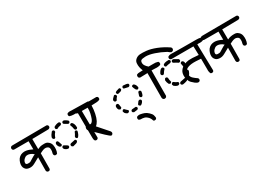

<svg xmlns="http://www.w3.org/2000/svg" viewBox="-7 -1634 3624 2627"><g transform="rotate(-30 1805.0 -321.0)"><path d="M290 -2 275.4 -8.8Q267.6 -18.6 265.6 -30.3L267.6 -239.3Q221.7 -214.8 180.2 -191.4Q138.7 -168 99.6 -170.9Q60.5 -173.8 42 -189.9Q23.4 -206.1 16.1 -227.5Q8.8 -249 12.2 -274.9Q15.6 -300.8 28.3 -328.6Q41 -356.4 63.5 -374.5Q85.9 -392.6 114.3 -398.4Q142.6 -404.3 169.9 -399.9Q197.3 -395.5 220.2 -386.2Q243.2 -377 265.6 -366.2L264.6 -495.1H39.1Q26.4 -496.1 17.6 -503.9Q8.8 -514.6 9.8 -531.2L17.6 -547.9Q31.2 -558.6 49.8 -556.6L585.9 -560.5L601.6 -552.7Q611.3 -542 609.4 -524.4L601.6 -509.8Q590.8 -502 579.1 -500L324.2 -496.1L325.2 -335.9Q360.4 -354.5 399.9 -357.4Q439.5 -360.4 460 -356.4Q480.5 -352.5 502.9 -330.6Q525.4 -308.6 531.2 -276.9Q537.1 -245.1 533.7 -212.4Q530.3 -179.7 517.6 -153.3Q504.9 -143.6 487.3 -145.5L472.7 -153.3Q462.9 -164.1 464.8 -181.6Q470.7 -199.2 473.1 -218.8Q475.6 -238.3 472.7 -259.3Q469.7 -280.3 448.7 -291.5Q427.7 -302.7 404.8 -298.8Q381.8 -294.9 363.8 -286.1Q345.7 -277.3 327.1 -268.6L325.2 -24.4L318.4 -8.8Q307.6 0 290 -2ZM149.4 -242.2Q173.8 -255.9 198.7 -272Q223.6 -288.1 249 -298.8Q223.6 -322.3 194.3 -333Q165 -343.8 141.6 -338.9Q118.2 -334 97.7 -312.5Q77.1 -291 74.2 -263.7Q71.3 -236.3 104 -234.4Q136.7 -232.4 149.4 -242.2Z M1070.3 -43.9 1054.7 -51.8Q1042 -73.2 1043.9 -100.6L1041 -501Q1009.8 -501 977.5 -502Q945.3 -502.9 917 -513.7Q907.2 -524.4 909.2 -542L917 -558.6Q943.4 -571.3 976.6 -566.4L1236.3 -561.5L1252 -553.7Q1261.7 -542 1259.8 -524.4L1252 -508.8Q1241.2 -501 1228.5 -500H1102.5L1107.4 -67.4L1099.6 -51.8Q1087.9 -42 1070.3 -43.9ZM760.7 -128.9 742.2 -138.7Q734.4 -148.4 735.4 -164.1Q740.2 -175.8 752 -180.7Q788.1 -187.5 823.2 -195.3Q835 -190.4 839.8 -178.7V-166Q831.1 -148.4 814.5 -143.6ZM680.7 -135.7Q654.3 -140.6 637.7 -155.8Q621.1 -170.9 623 -190.4Q627.9 -202.1 639.6 -207H652.3Q690.4 -185.5 704.1 -175.8Q710.9 -168 709 -153.3Q704.1 -141.6 692.4 -136.7ZM861.3 -200.2Q849.6 -206.1 844.7 -216.8V-232.4Q864.3 -261.7 877.9 -294.9Q885.7 -301.8 898.4 -299.8Q910.2 -294.9 915 -283.2Q902.3 -225.6 874 -200.2ZM611.3 -210.9 591.8 -220.7Q571.3 -245.1 570.3 -276.4L580.1 -294.9Q589.8 -301.8 602.5 -299.8Q614.3 -294.9 620.1 -274.9Q626 -254.9 635.7 -228.5Q630.9 -216.8 619.1 -211.9ZM904.3 -309.6Q892.6 -314.5 887.7 -326.2Q882.8 -365.2 867.2 -400.4Q872.1 -412.1 883.8 -417H898.4Q914.1 -408.2 923.8 -385.3Q933.6 -362.3 933.6 -326.2Q928.7 -314.5 917 -309.6ZM587.9 -345.7 570.3 -355.5 563.5 -376Q568.4 -397.5 580.1 -416Q591.8 -434.6 606.4 -451.2Q614.3 -458 627.9 -456.1Q639.6 -451.2 644.5 -440.4V-423.8Q616.2 -392.6 604.5 -352.5ZM852.5 -429.7 796.9 -462.9Q790 -471.7 792 -484.4Q796.9 -496.1 808.6 -501H825.2Q852.5 -489.3 877.9 -467.8Q883.8 -460 882.8 -446.3Q877.9 -434.6 866.2 -429.7ZM688.5 -443.4 670.9 -453.1Q664.1 -462.9 666 -476.6L671.9 -488.3Q688.5 -499 709 -505.9Q729.5 -512.7 752 -512.7Q763.7 -507.8 768.6 -496.1V-482.4Q763.7 -469.7 751 -464.8Q717.8 -461.9 688.5 -443.4Z M1282.2 4.9Q1259.8 -1 1046.9 -212.9Q1031.2 -232.4 1033.7 -252.9Q1036.1 -273.4 1046.9 -284.2Q1057.6 -294.9 1073.7 -291Q1089.8 -287.1 1103.5 -277.8Q1117.2 -268.6 1134.8 -282.2Q1152.3 -295.9 1164.1 -325.7Q1175.8 -355.5 1186 -398.4Q1196.3 -441.4 1194.3 -488.3L1039.1 -490.2Q1026.4 -492.2 1016.6 -500Q1007.8 -512.7 1008.8 -529.3L1016.6 -545.9Q1027.3 -555.7 1044.9 -553.7L1370.1 -555.7L1385.7 -547.9Q1395.5 -537.1 1393.6 -518.6L1385.7 -502.9Q1362.3 -492.2 1333.5 -491.2Q1304.7 -490.2 1255.9 -488.3Q1254.9 -425.8 1242.2 -364.7Q1229.5 -303.7 1209.5 -266.1Q1189.5 -228.5 1164.1 -210.9L1304.7 -50.8Q1315.4 -38.1 1313.5 -20.5L1305.7 -4.9Q1294.9 2.9 1282.2 4.9Z M1899.4 121.1 1883.8 113.3Q1875 78.1 1852.1 52.7Q1829.1 27.3 1802.7 19.5Q1776.4 11.7 1739.3 11.7Q1726.6 9.8 1715.8 2.9Q1707 -7.8 1709 -24.4L1715.8 -41Q1741.2 -55.7 1772 -50.3Q1802.7 -44.9 1831.5 -34.7Q1860.4 -24.4 1890.6 4.4Q1920.9 33.2 1927.2 54.2Q1933.6 75.2 1935.5 98.6L1927.7 113.3Q1917 122.1 1899.4 121.1ZM1713.9 -117.2 1696.3 -127Q1689.5 -134.8 1691.4 -148.4Q1696.3 -160.2 1708 -165L1768.6 -169.9Q1780.3 -165 1785.2 -153.3V-140.6Q1780.3 -128.9 1768.6 -124ZM1631.8 -148.4Q1610.4 -155.3 1594.7 -174.8L1583 -201.2L1592.8 -219.7Q1600.6 -225.6 1614.3 -224.6Q1635.7 -201.2 1661.1 -179.7V-167Q1656.2 -155.3 1643.6 -150.4ZM1836.9 -151.4 1818.4 -162.1Q1811.5 -169.9 1813.5 -182.6L1841.8 -220.7Q1853.5 -229.5 1868.2 -227.5Q1879.9 -222.7 1884.8 -210.9V-198.2Q1873 -169.9 1844.7 -153.3ZM1567.4 -244.1 1547.9 -255.9Q1533.2 -278.3 1536.1 -308.6L1545.9 -326.2Q1556.6 -333 1569.3 -331.1Q1581.1 -326.2 1585.9 -315.4Q1589.8 -294.9 1594.7 -262.7Q1588.9 -251 1578.1 -246.1ZM1901.4 -246.1Q1889.6 -251 1884.8 -262.7L1882.8 -272.5Q1890.6 -301.8 1902.3 -330.1Q1912.1 -335.9 1925.8 -335Q1937.5 -330.1 1942.4 -318.4Q1939.5 -275.4 1922.9 -251Q1914.1 -244.1 1901.4 -246.1ZM1909.2 -362.3 1890.6 -373Q1873 -400.4 1864.3 -433.6Q1869.1 -445.3 1880.9 -450.2H1896.5Q1911.1 -442.4 1921.9 -423.8Q1932.6 -405.3 1933.6 -380.9Q1928.7 -369.1 1918 -364.3ZM1571.3 -369.1 1552.7 -378.9 1545.9 -400.4Q1551.8 -420.9 1590.8 -455.1H1604.5Q1616.2 -450.2 1621.1 -438.5V-423.8Q1599.6 -402.3 1588.9 -376ZM1648.4 -443.4Q1637.7 -448.2 1631.8 -460V-475.6Q1640.6 -490.2 1699.2 -503.9Q1710.9 -499 1715.8 -487.3V-473.6Q1709 -460 1690.9 -453.6Q1672.9 -447.3 1648.4 -443.4ZM1818.4 -453.1Q1785.2 -460 1752 -467.8Q1744.1 -477.5 1745.1 -492.2Q1751 -503.9 1761.7 -508.8Q1823.2 -506.8 1839.8 -494.1Q1846.7 -485.4 1844.7 -472.7Q1839.8 -460 1828.1 -455.1Z M2164.1 -67.4 2147.5 -76.2Q2139.6 -85.9 2137.7 -99.6L2139.6 -489.3L2023.4 -486.3L2005.9 -494.1Q1996.1 -507.8 1998 -526.4L2005.9 -543Q2026.4 -553.7 2052.2 -552.7Q2078.1 -551.8 2102.5 -554.7Q2088.9 -585.9 2083 -617.2Q2077.1 -648.4 2080.6 -681.2Q2084 -713.9 2111.8 -736.8Q2139.6 -759.8 2177.7 -763.2Q2215.8 -766.6 2279.8 -760.3Q2343.8 -753.9 2427.2 -721.2Q2510.7 -688.5 2592.8 -632.8Q2607.4 -620.1 2604.5 -599.6L2595.7 -583Q2584 -572.3 2565.4 -573.2L2543.9 -585.9L2520.5 -604.5Q2443.4 -646.5 2363.3 -673.3Q2283.2 -700.2 2227.1 -698.7Q2170.9 -697.3 2155.8 -683.6Q2140.6 -669.9 2144 -636.2Q2147.5 -602.5 2197.3 -558.6H2269.5Q2309.6 -561.5 2345.7 -548.8Q2357.4 -535.2 2355.5 -516.6L2346.7 -500Q2309.6 -486.3 2264.6 -491.2L2206.1 -493.2L2204.1 -92.8L2195.3 -76.2Q2183.6 -66.4 2164.1 -67.4ZM2480.5 -111.3 2461.9 -121.1Q2455.1 -129.9 2457 -143.6Q2461.9 -155.3 2473.6 -160.2Q2511.7 -168.9 2550.8 -175.8Q2562.5 -169.9 2567.4 -158.2V-145.5Q2562.5 -132.8 2550.8 -127.9Q2518.6 -116.2 2480.5 -111.3ZM2415 -132.8Q2387.7 -138.7 2366.2 -157.2L2359.4 -163.1L2350.6 -185.5L2361.3 -204.1Q2369.1 -210.9 2382.8 -209Q2413.1 -183.6 2442.4 -173.8Q2448.2 -165 2447.3 -151.4Q2442.4 -139.6 2429.7 -134.8ZM2595.7 -165 2577.1 -175.8Q2570.3 -183.6 2572.3 -197.3Q2590.8 -227.5 2606.4 -257.8Q2614.3 -264.6 2627.9 -262.7Q2639.6 -257.8 2644.5 -246.1V-230.5Q2634.8 -199.2 2612.3 -171.9ZM2335.9 -207 2317.4 -217.8Q2300.8 -248 2298.8 -283.2L2310.5 -304.7Q2319.3 -311.5 2332 -309.6Q2344.7 -304.7 2349.6 -293Q2349.6 -257.8 2361.3 -225.6Q2356.4 -213.9 2344.7 -209ZM2627.9 -274.4Q2614.3 -281.2 2609.4 -294.9Q2609.4 -336.9 2599.6 -375Q2604.5 -386.7 2616.2 -392.6H2630.9Q2648.4 -383.8 2653.3 -367.2L2658.2 -291Q2653.3 -279.3 2641.6 -274.4ZM2310.5 -358.4 2292 -369.1Q2285.2 -378.9 2287.1 -392.6Q2298.8 -418.9 2316.4 -437.5Q2334 -456.1 2354.5 -453.1Q2366.2 -447.3 2371.1 -435.5V-422.9Q2350.6 -404.3 2327.1 -365.2ZM2582 -397.5Q2548.8 -418.9 2511.7 -437.5Q2504.9 -447.3 2506.8 -460.9Q2511.7 -472.7 2523.4 -477.5H2542L2607.4 -439.5Q2614.3 -429.7 2612.3 -414.1Q2607.4 -402.3 2595.7 -397.5ZM2405.3 -439.5Q2393.6 -444.3 2387.7 -456.1V-471.7Q2394.5 -486.3 2418.5 -493.2Q2442.4 -500 2478.5 -500Q2491.2 -495.1 2497.1 -483.4V-469.7Q2491.2 -458 2478.5 -453.1Q2440.4 -449.2 2405.3 -439.5Z M2900.4 -49.8 2885.7 -56.6Q2871.1 -87.9 2874 -125L2873 -293Q2835.9 -295.9 2796.4 -297.9Q2756.8 -299.8 2726.1 -296.4Q2695.3 -293 2672.9 -285.2Q2650.4 -277.3 2633.3 -262.2Q2616.2 -247.1 2613.8 -227.1Q2611.3 -207 2615.2 -179.2Q2619.1 -151.4 2644 -128.4Q2668.9 -105.5 2704.1 -82Q2713.9 -71.3 2711.9 -54.7L2704.1 -39.1Q2692.4 -28.3 2673.8 -31.2Q2652.3 -39.1 2634.3 -52.7Q2616.2 -66.4 2593.8 -88.9Q2571.3 -111.3 2560.1 -147.9Q2548.8 -184.6 2551.3 -215.8Q2553.7 -247.1 2562 -265.6Q2570.3 -284.2 2589.4 -305.2Q2608.4 -326.2 2642.6 -340.8Q2676.8 -355.5 2716.8 -359.9Q2756.8 -364.3 2871.1 -353.5L2867.2 -491.2H2516.6L2501 -499Q2492.2 -509.8 2493.2 -526.4L2501 -542Q2527.3 -555.7 2543 -554.7Q2558.6 -553.7 2733.4 -552.2Q2908.2 -550.8 2943.4 -551.8Q2978.5 -552.7 3023.4 -543Q3033.2 -532.2 3031.2 -514.6L3023.4 -500Q2991.2 -485.4 2951.2 -490.2L2926.8 -489.3L2936.5 -72.3L2928.7 -56.6Q2918 -47.9 2900.4 -49.8Z M3290 -2 3275.4 -8.8Q3267.6 -18.6 3265.6 -30.3L3267.6 -239.3Q3221.7 -214.8 3180.2 -191.4Q3138.7 -168 3099.6 -170.9Q3060.5 -173.8 3042 -189.9Q3023.4 -206.1 3016.1 -227.5Q3008.8 -249 3012.2 -274.9Q3015.6 -300.8 3028.3 -328.6Q3041 -356.4 3063.5 -374.5Q3085.9 -392.6 3114.3 -398.4Q3142.6 -404.3 3169.9 -399.9Q3197.3 -395.5 3220.2 -386.2Q3243.2 -377 3265.6 -366.2L3264.6 -495.1H3039.1Q3026.4 -496.1 3017.6 -503.9Q3008.8 -514.6 3009.8 -531.2L3017.6 -547.9Q3031.2 -558.6 3049.8 -556.6L3585.9 -560.5L3601.6 -552.7Q3611.3 -542 3609.4 -524.4L3601.6 -509.8Q3590.8 -502 3579.1 -500L3324.2 -496.1L3325.2 -335.9Q3360.4 -354.5 3399.9 -357.4Q3439.5 -360.4 3460 -356.4Q3480.5 -352.5 3502.9 -330.6Q3525.4 -308.6 3531.2 -276.9Q3537.1 -245.1 3533.7 -212.4Q3530.3 -179.7 3517.6 -153.3Q3504.9 -143.6 3487.3 -145.5L3472.7 -153.3Q3462.9 -164.1 3464.8 -181.6Q3470.7 -199.2 3473.1 -218.8Q3475.6 -238.3 3472.7 -259.3Q3469.7 -280.3 3448.7 -291.5Q3427.7 -302.7 3404.8 -298.8Q3381.8 -294.9 3363.8 -286.1Q3345.7 -277.3 3327.1 -268.6L3325.2 -24.4L3318.4 -8.8Q3307.6 0 3290 -2ZM3149.4 -242.2Q3173.8 -255.9 3198.7 -272Q3223.6 -288.1 3249 -298.8Q3223.6 -322.3 3194.3 -333Q3165 -343.8 3141.6 -338.9Q3118.2 -334 3097.7 -312.5Q3077.1 -291 3074.2 -263.7Q3071.3 -236.3 3104 -234.4Q3136.7 -232.4 3149.4 -242.2Z"/></g></svg>

Font: JasonHandwriting2
Style: Regular
Weight: 400
Version: Version 1.05.10